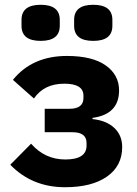

<svg xmlns="http://www.w3.org/2000/svg" viewBox="-20 -771 571 803"><path d="M70 -663V-688Q70 -751 150 -751Q230 -751 230 -688V-663Q230 -600 150 -600Q70 -600 70 -663ZM290 -663V-688Q290 -751 370 -751Q450 -751 450 -688V-663Q450 -600 370 -600Q290 -600 290 -663ZM252 12Q114 12 23 -82L110 -170Q168 -104 253 -104Q342 -104 342 -162V-173Q342 -218 283 -218H167V-316H270Q329 -316 329 -361V-371Q329 -421 249 -421Q164 -421 122 -359L34 -437Q115 -537 260 -537Q366 -537 422 -497.5Q478 -458 478 -393Q478 -293 367 -278V-273Q425 -267 458 -236Q491 -205 491 -156Q491 -77 427.5 -32.5Q364 12 252 12Z"/></svg>

Font: Anuphan
Style: Bold
Weight: 700
Designer: Mike Abbink, Paul van der Laan, Pieter van Rosmalen, Mint Tantisuwanna
Foundry: Bold Monday; Cadson Demak
Version: Version 3.002;hotconv 1.0.109;makeotfexe 2.5.65596